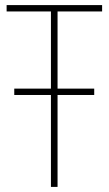

<svg xmlns="http://www.w3.org/2000/svg" viewBox="-20 -734 427 754"><path d="M180 0H206V-361H350V-386H206V-689H381V-714H6V-689H180V-386H36V-361H180Z"/></svg>

Font: Noto Sans Condensed Thin
Style: Regular
Weight: 100
Width: 3
Designer: Monotype Design Team
Foundry: Monotype Imaging Inc.
Version: Version 2.013